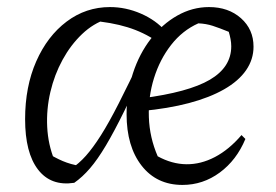

<svg xmlns="http://www.w3.org/2000/svg" viewBox="-20 -514 780 543"><path d="M190 3Q124 13 87.5 -34.5Q51 -82 51 -177Q51 -269 82.5 -340.5Q114 -412 168.5 -453Q223 -494 291 -494Q336 -494 378.5 -475.5Q421 -457 448 -426L424 -397Q386 -423 340.5 -437Q295 -451 234 -456L282 -460Q244 -448 212 -417.5Q180 -387 157 -345Q134 -303 122.5 -254Q111 -205 113.5 -155Q116 -105 134 -61L108 -85Q135 -68 157.5 -58.5Q180 -49 205 -45L180 -36Q203 -51 223 -73.5Q243 -96 265.5 -131.5Q288 -167 316 -222Q344 -277 382 -357L401 -349Q362 -262 332.5 -202Q303 -142 279.5 -102.5Q256 -63 234.5 -38Q213 -13 190 3ZM496 9Q423 9 380.5 -45.5Q338 -100 338 -191Q338 -252 356 -307Q374 -362 406.5 -404Q439 -446 481.5 -470Q524 -494 571 -494Q626 -494 661.5 -462.5Q697 -431 697 -382Q697 -346 676 -315.5Q655 -285 614 -261.5Q573 -238 514.5 -222.5Q456 -207 381 -200V-236Q513 -253 573.5 -288.5Q634 -324 634 -383Q634 -393 632 -403.5Q630 -414 627 -424Q600 -435 581.5 -441Q563 -447 541 -448Q496 -428 464 -387Q432 -346 415.5 -293Q399 -240 401 -182.5Q403 -125 426 -72Q466 -50 507 -49.5Q548 -49 588 -70Q628 -91 663 -132L674 -121Q649 -61 601.5 -26Q554 9 496 9Z"/></svg>

Font: Piazzolla Thin Light
Style: Italic
Weight: 300
Italic angle: -11.3°
Version: Version 2.005